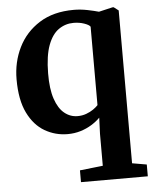

<svg xmlns="http://www.w3.org/2000/svg" viewBox="-56 -617 718 905"><g transform="rotate(-5 303.0 -164.0)"><path d="M290.3 242V186.2L399.4 174V23L402.4 -53.2Q385.1 -35.7 361.3 -21.1Q337.5 -6.4 308.8 2.3Q280.1 11 247.8 11Q189.7 11 140 -17.8Q90.2 -46.7 60.1 -108Q30 -169.3 30 -266.6Q30 -348.5 64 -417.5Q97.9 -486.4 164.1 -528.2Q230.3 -570 326.9 -570Q358.8 -570 391.6 -563.4Q424.4 -556.7 444.8 -550.8L509.8 -565.9H515.5L537.9 -548.8V174.4L606.5 186.2V242ZM301.8 -69.4Q323.8 -69.4 342.9 -76.4Q361.9 -83.4 376.4 -93.4Q390.9 -103.5 399.4 -112.8V-484.1Q393.4 -493.2 370.5 -501.1Q347.7 -509 320.4 -509Q281.9 -509 250.2 -487Q218.6 -465.1 199.9 -415.4Q181.2 -365.6 180.6 -282.1Q180 -208.4 196 -161.3Q211.9 -114.3 239.6 -91.9Q267.2 -69.4 301.8 -69.4Z"/></g></svg>

Font: Merriweather 7pt Light
Style: Regular
Weight: 300
Designer: Eben Sorkin
Foundry: Eben Sorkin
Version: Version 2.200;gftools[0.9.31]